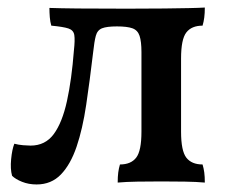

<svg xmlns="http://www.w3.org/2000/svg" viewBox="-20 -481 598 509"><path d="M77 8Q56 8 38.5 1Q21 -6 12 -15Q7 -33 9.5 -59Q12 -85 18 -100Q29 -97 41.5 -96Q54 -95 61 -95Q100 -95 122.5 -125.5Q145 -156 157.5 -213Q170 -270 176 -348Q179 -375 177 -388Q175 -401 161.5 -405.5Q148 -410 116 -413Q113 -423 112 -435.5Q111 -448 111 -460Q138 -459 187 -458.5Q236 -458 317 -458Q376 -458 415 -458.5Q454 -459 480 -459.5Q506 -460 523 -461Q523 -446 521.5 -434.5Q520 -423 517 -413Q488 -413 474 -395Q460 -377 460 -326V-132Q460 -81 474 -63Q488 -45 517 -45Q520 -35 521.5 -24Q523 -13 523 3Q501 1 470.5 0.5Q440 0 408 0Q375 0 344.5 0.5Q314 1 292 3Q292 -13 293.5 -24Q295 -35 298 -45Q327 -45 341 -63Q355 -81 355 -132V-343Q355 -371 350 -386Q345 -401 331 -406Q317 -411 290 -411Q263 -411 250.5 -406Q238 -401 234 -386Q230 -371 227 -343Q218 -267 208.5 -203Q199 -139 183 -92Q167 -45 141.5 -18.5Q116 8 77 8Z"/></svg>

Font: Vollkorn Medium
Style: Regular
Weight: 500
Designer: Friedrich Althausen
Foundry: Friedrich Althausen
Version: Version 5.000